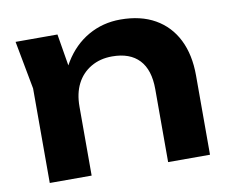

<svg xmlns="http://www.w3.org/2000/svg" viewBox="-68 -669 902 754"><g transform="rotate(-10 383.0 -292.0)"><path d="M36 -569H203L239 -352V0H72V-377ZM456 -584Q537 -584 594 -551.5Q651 -519 681 -459Q711 -399 711 -316V0H544V-291Q544 -368 507 -407.5Q470 -447 399 -447Q351 -447 314.5 -425.5Q278 -404 258.5 -366Q239 -328 239 -275L184 -304Q194 -394 232 -456Q270 -518 328 -551Q386 -584 456 -584Z"/></g></svg>

Font: Unbounded Medium
Style: Regular
Weight: 500
Designer: Luke Prowse, Jean-Baptiste Morizot, Fátima Lázaro, Florian Runge
Foundry: NaN
Version: Version 1.700